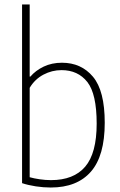

<svg xmlns="http://www.w3.org/2000/svg" viewBox="-20 -828 536 857"><path d="M78.5 -10.5V-808H112.5V-486H115.5Q139 -513.5 175.2 -530.8Q211.5 -548 256.5 -548Q342.5 -548 395 -485.5Q447.5 -423 447.5 -280Q447.5 -132.5 385.8 -61.8Q324 9 206.5 9Q174 9 139.8 3.8Q105.5 -1.5 78.5 -10.5ZM411.5 -276Q411.5 -409 369.8 -462Q328 -515 254.5 -515Q212 -515 173.8 -494.8Q135.5 -474.5 112.5 -436V-37Q131.5 -31.5 157.2 -27.8Q183 -24 207.5 -24Q309 -24 360.2 -84Q411.5 -144 411.5 -276Z"/></svg>

Font: Encode Sans Semi Condensed Thin
Style: Regular
Weight: 250
Width: 4
Designer: Multiple Designers
Foundry: Impallari Type
Version: Version 2.000